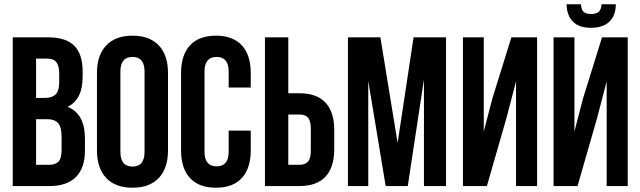

<svg xmlns="http://www.w3.org/2000/svg" viewBox="-20 -876 3015 904"><path d="M206.1 -700.2Q290.5 -700.2 329.8 -660.6Q369.1 -621.1 369.1 -539.1V-514.2Q369.1 -406.7 297.9 -373Q379.9 -341.3 379.9 -223.1V-166Q379.9 -85 337.4 -42.5Q294.9 0 212.9 0H40V-700.2ZM199.2 -314.9H149.9V-100.1H212.9Q241.7 -100.1 255.9 -115.7Q270 -131.3 270 -168.9V-230Q270 -277.8 253.7 -296.4Q237.3 -314.9 199.2 -314.9ZM203.1 -600.1H149.9V-415H192.9Q225.6 -415 242.2 -431.9Q258.8 -448.7 258.8 -488.8V-527.8Q258.8 -565.4 245.6 -582.8Q232.4 -600.1 203.1 -600.1Z M546.9 -539.1V-161.1Q546.9 -91.8 604 -91.8Q660.6 -91.8 660.6 -161.1V-539.1Q660.6 -607.9 604 -607.9Q546.9 -607.9 546.9 -539.1ZM436.5 -168V-532.2Q436.5 -616.2 480 -662.1Q523.4 -708 604 -708Q684.6 -708 727.8 -662.1Q771 -616.2 771 -532.2V-168Q771 -84 727.8 -38.1Q684.6 7.8 604 7.8Q523.4 7.8 480 -38.1Q436.5 -84 436.5 -168Z M1056.6 -261.2H1160.6V-168Q1160.6 -83.5 1118.7 -37.8Q1076.7 7.8 996.6 7.8Q916.5 7.8 874.5 -37.8Q832.5 -83.5 832.5 -168V-532.2Q832.5 -616.7 874.5 -662.4Q916.5 -708 996.6 -708Q1076.7 -708 1118.7 -662.4Q1160.6 -616.7 1160.6 -532.2V-463.9H1056.6V-539.1Q1056.6 -607.9 1000 -607.9Q942.9 -607.9 942.9 -539.1V-161.1Q942.9 -92.8 1000 -92.8Q1056.6 -92.8 1056.6 -161.1Z M1389.6 0H1227.5V-700.2H1337.4V-437H1389.6Q1471.2 -437 1512.5 -392.8Q1553.7 -348.6 1553.7 -264.2V-172.9Q1553.7 -88.4 1512.5 -44.2Q1471.2 0 1389.6 0ZM1337.4 -100.1H1389.6Q1417 -100.1 1430.2 -115Q1443.4 -129.9 1443.4 -166V-271Q1443.4 -307.1 1430.2 -322Q1417 -336.9 1389.6 -336.9H1337.4Z M1771 -700.2 1852.1 -203.1 1927.2 -700.2H2080.1V0H1976.1V-502L1899.9 0H1795.9L1713.9 -495.1V0H1618.2V-700.2Z M2364.7 -320.8 2272.5 0H2159.7V-700.2H2257.8V-256.8L2297.9 -411.1L2387.7 -700.2H2508.8V0H2409.7V-493.2Z M2699.2 0 2791.5 -320.8 2836.4 -493.2V0H2935.5V-700.2H2814.5L2724.6 -411.1L2684.6 -256.8V-700.2H2586.4V0ZM2812.5 -856H2879.4Q2879.4 -803.7 2849.6 -774.4Q2819.8 -745.1 2762.2 -745.1Q2706.1 -745.1 2677.5 -774.2Q2648.9 -803.2 2647.5 -856H2715.3Q2717.3 -829.6 2728.3 -819.8Q2739.3 -810.1 2762.2 -810.1Q2786.1 -810.1 2798.3 -819.8Q2810.5 -829.6 2812.5 -856Z"/></svg>

Font: VL Bebas Neue Bold
Style: Regular
Weight: 700
Designer: Ryoichi Tsunekawa
Foundry: Ryoichi Tsunekawa
Version: Version 1.300